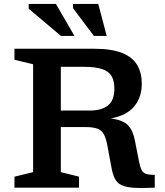

<svg xmlns="http://www.w3.org/2000/svg" viewBox="-20 -955 842 977"><path d="M53.5 -651V-707H457.5Q548.5 -707 602 -685.2Q655.5 -663.5 678.5 -623.5Q701.5 -583.5 701.5 -529.5Q701.5 -460 663.2 -413.8Q625 -367.5 543.5 -352Q606 -344.5 631.2 -317.8Q656.5 -291 666 -242L687 -135.5Q693 -104.5 701 -89.5Q709 -74.5 724.2 -69.8Q739.5 -65 767.5 -65V0Q702 3 661.5 0.5Q621 -2 598.5 -12.8Q576 -23.5 564.8 -45.5Q553.5 -67.5 547 -103.5L527 -211Q520 -249.5 509.2 -270.5Q498.5 -291.5 476.2 -300Q454 -308.5 413.5 -308.5H289.5V-79L382 -56V0H53.5V-56L148.5 -79V-628ZM436.5 -392.5Q497 -392.5 529.5 -418.5Q562 -444.5 562 -504.5Q562 -542 548.5 -566.5Q535 -591 501 -603Q467 -615 406 -615H289.5V-392.5ZM359 -772H290.5L126 -910.5V-935H264.5ZM523 -772H458L351.5 -913.5V-935H480Z"/></svg>

Font: Newsreader Caption Medium
Style: Regular
Weight: 500
Designer: Hugues Gentile
Foundry: Production Type
Version: Version 1.001